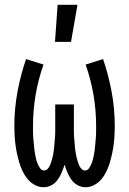

<svg xmlns="http://www.w3.org/2000/svg" viewBox="-20 -775 540 803"><path d="M210 -600 221 -755H304L277 -600ZM162 8Q143 8 125.5 -1.5Q108 -11 95.5 -26Q83 -41 74.5 -59Q66 -77 60.5 -95.5Q55 -114 51 -133Q47 -152 44.5 -171.5Q42 -191 41 -210.5Q40 -230 40 -249Q40 -320 53 -390.5Q66 -461 89 -528L162 -505Q140 -443 129 -378.5Q118 -314 118 -248Q118 -238 118 -228Q118 -218 118.5 -208Q119 -198 120 -188Q121 -178 122 -168Q123 -158 124 -148Q125 -138 127 -128Q129 -118 131.5 -108Q134 -98 138 -89Q142 -80 148 -71Q154 -62 165 -62Q173 -62 179.5 -69Q186 -76 189.5 -84.5Q193 -93 195.5 -101.5Q198 -110 200 -118.5Q202 -127 203.5 -136Q205 -145 206 -153.5Q207 -162 207.5 -171Q208 -180 209 -189Q210 -198 210.5 -207Q211 -216 211 -224.5Q211 -233 211 -242Q211 -251 211 -260V-338H289V-260Q289 -251 289 -242Q289 -233 289 -224.5Q289 -216 289.5 -207Q290 -198 291 -189Q292 -180 292.5 -171Q293 -162 294 -153.5Q295 -145 296.5 -136Q298 -127 300 -118.5Q302 -110 304.5 -101.5Q307 -93 310.5 -84.5Q314 -76 320.5 -69Q327 -62 335 -62Q346 -62 352 -71Q358 -80 362 -89Q366 -98 368.5 -108Q371 -118 373 -128Q375 -138 376 -148Q377 -158 378 -168Q379 -178 380 -188Q381 -198 381.5 -208Q382 -218 382 -228Q382 -238 382 -248Q382 -314 371 -378.5Q360 -443 338 -505L411 -528Q434 -461 447 -390.5Q460 -320 460 -249Q460 -230 459 -210.5Q458 -191 455.5 -171.5Q453 -152 449 -133Q445 -114 439.5 -95.5Q434 -77 425.5 -59Q417 -41 404.5 -26Q392 -11 374.5 -1.5Q357 8 338 8Q320 8 304.5 -0.5Q289 -9 279 -23Q269 -37 262 -53.5Q255 -70 250 -86Q245 -70 238 -53.5Q231 -37 221 -23Q211 -9 195.5 -0.5Q180 8 162 8Z"/></svg>

Font: Iosevka Algr
Style: Regular
Weight: 400
Monospace: yes
Designer: Belleve Invis
Foundry: Belleve Invis
Version: Version 26.0.2; ttfautohint (v1.8.3)